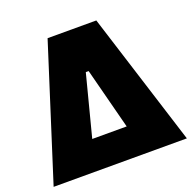

<svg xmlns="http://www.w3.org/2000/svg" viewBox="-138 -824 948 948"><g transform="rotate(-20 336.0 -350.0)"><path d="M-14 0H686L465 -700H209ZM246 -157 329 -478H344L427 -157Z"/></g></svg>

Font: Fixel Text Black
Style: Regular
Weight: 900
Width: 4
Designer: AlfaBravo + MacPaw
Foundry: Kyrylo Tkachov, Marchela Mozhyna, Serhii Makarenko, Maria Weinstein, Zakhar Kryvoshyya
Version: Version 1.211